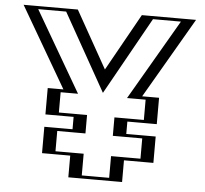

<svg xmlns="http://www.w3.org/2000/svg" viewBox="-56 -884 1007 943"><g transform="rotate(5 447.5 -412.5)"><path d="M629 -825H849L618 -428H700V-298H555V-237H700V-107H555V0H340V-107H201V-237H340V-298H201V-428H277L46 -825H266L448 -501ZM637.8 -810H822.9L591.9 -413H685V-313H540V-222H685V-122H540V-15H355V-122H216V-222H355V-313H216V-413H303.1L72.1 -810H257.2L448 -470.3ZM637.8 -810 448 -470.3 257.2 -810H72.1L303.1 -413H216V-313H355V-222H216V-122H355V-15H540V-122H685V-222H540V-313H685V-413H591.9L822.9 -810ZM629 -825 448 -501 266 -825H46L277 -428H201V-298H340V-237H201V-107H340V0H555V-107H700V-237H555V-298H700V-428H618L849 -825ZM661.5 -810H799.3L568.3 -413H660V-313H515V-222H660V-122H515V-15H380V-122H241V-222H380V-313H241V-413H326.7L95.7 -810H233.5L448.1 -428ZM605.3 -825 447.9 -543.3 289.7 -825H22.4L253.4 -428H176V-298H315V-237H176V-107H315V0H580V-107H725V-237H580V-298H725V-428H641.6L872.6 -825Z"/></g></svg>

Font: Hussar Outliner
Style: Regular
Weight: 700
Foundry: Cannot Into Space Fonts
Version: Version 0.92